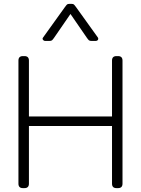

<svg xmlns="http://www.w3.org/2000/svg" viewBox="-20 -969 726 989"><path d="M202 -776 314 -932Q322 -943 325.5 -946Q329 -949 337 -949H349Q357 -949 360.5 -946Q364 -943 372 -932L484 -776Q486 -774 486 -769Q486 -764 482 -761Q478 -758 472 -758H453Q442 -758 438 -761.5Q434 -765 427 -775L343 -897L259 -775Q252 -765 248 -761.5Q244 -758 233 -758H214Q206 -758 201.5 -764Q197 -770 202 -776ZM75 -23V-657Q75 -680 98 -680H106Q129 -680 129 -657V-369H557V-657Q557 -680 580 -680H588Q611 -680 611 -657V-23Q611 0 588 0H580Q557 0 557 -23V-320H129V-23Q129 0 106 0H98Q75 0 75 -23Z"/></svg>

Font: Mitr ExtraLight
Style: Regular
Weight: 275
Designer: Thanarat Vachiruckul
Foundry: Cadson Demak Co.,Ltd.
Version: Version 1.001